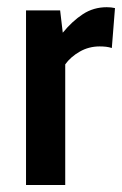

<svg xmlns="http://www.w3.org/2000/svg" viewBox="-20 -526 348 546"><path d="M54 0V-496.5H151L158.5 -433Q185.5 -466 215.8 -485.8Q246 -505.5 283.5 -505.5Q296.5 -505.5 307 -503L298 -389.5Q290 -392 281.8 -393Q273.5 -394 263.5 -394Q232.5 -394 206.8 -379.2Q181 -364.5 165.5 -343V0Z"/></svg>

Font: Cabin SemiCondensed SemiBold
Style: Regular
Weight: 600
Width: 4
Designer: Pablo Impallari
Foundry: Pablo Impallari. http://www.impallari.com Igino Marini. http://www.ikern.com
Version: Version 3.001